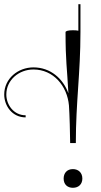

<svg xmlns="http://www.w3.org/2000/svg" viewBox="-232 -885 482 914"><path d="M102 -204H129C129 -399 151 -537 151 -732V-865H141V-738.9C134.9 -740.3 126.1 -741 115 -741C92 -741 80 -737 80 -732C80 -593.1 87.2 -563.1 93.6 -440.8C68.1 -511.1 8.1 -564.2 -72.9 -564.2C-145.9 -564.2 -211.9 -511.2 -211.9 -435.2C-211.9 -381.2 -173.9 -326.2 -109.9 -326.2V-336.2C-166.9 -336.2 -201.9 -386.2 -201.9 -435.2C-201.9 -504.2 -141.9 -554.2 -72.9 -554.2C22.2 -554.2 87.8 -475.8 96.2 -383.3C99 -347.5 102 -238.7 102 -204ZM115 -80C87 -80 71 -61 71 -35C71 -7 89 9 115 9C143 9 160 -9 160 -35C160 -63 141 -80 115 -80Z"/></svg>

Font: FoglihtenNo04
Style: Regular
Weight: 500
Designer: gluk (gluksza@wp.pl)
Foundry: gluk (gluksza@wp.pl)
Version: Version 0.70